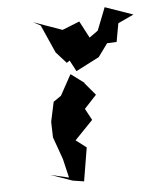

<svg xmlns="http://www.w3.org/2000/svg" viewBox="-54 -829 684 862"><g transform="rotate(-5 288.0 -398.5)"><path d="M299 -509 404 -563 447 -622 490 -624 505 -707 576 -740 450 -784 410 -682 371 -654 331 -730 253 -699 124 -745 157 -727 213 -601 259 -550 300 -577 269 -566ZM334 -451 271 -498 220 -405 185 -381 166 -292 168 -222 204 -121 224 -36 142 -55 239 -21 290 -13 315 -164 268 -200 350 -285 322 -337 377 -396 328 -454Z"/></g></svg>

Font: Charger Distortion
Style: 2It
Weight: 400
Designer: Jasper
Foundry: Cannot Into Space Fonts
Version: Version 0.98